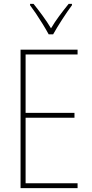

<svg xmlns="http://www.w3.org/2000/svg" viewBox="-20 -970 472 990"><path d="M380 0H86V-714H380V-689H112V-388H364V-363H112V-25H380ZM231 -793Q218 -817 200.5 -845.5Q183 -874 165.5 -900Q148 -926 135 -943V-950H153Q174 -924 199 -890Q224 -856 243 -824Q262 -856 285 -887Q308 -918 334 -950H351V-943Q328 -912 300.5 -869.5Q273 -827 254 -793Z"/></svg>

Font: Noto Sans Tamil Condensed Thin
Style: Regular
Weight: 100
Width: 3
Designer: Jelle Bosma - Monotype Design Team
Foundry: Monotype Imaging Inc.
Version: Version 2.004; ttfautohint (v1.8.4.7-5d5b)